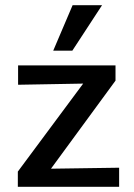

<svg xmlns="http://www.w3.org/2000/svg" viewBox="-20 -723 518 743"><path d="M49 -59 349 -463 386 -401 50 -395V-470H427V-411L131 -7L98 -69L441 -74V0H49ZM186 -527 261 -703H375L260 -527Z"/></svg>

Font: Ysabeau SC SemiBold
Style: Regular
Weight: 600
Designer: Christian Thalmann (Catharsis Fonts)
Version: Version 2.001;gftools[0.9.30]; featfreeze: smcp